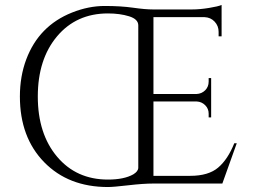

<svg xmlns="http://www.w3.org/2000/svg" viewBox="-20 -738 1016 772"><path d="M596 0Q556 0 496 7Q436 14 414 14Q255 14 157.5 -86Q60 -186 60 -350Q60 -431 85.5 -499Q111 -567 157 -614Q203 -661 269.5 -687.5Q336 -714 401 -714Q466 -714 515 -707Q564 -700 595 -700H752Q783 -700 820 -706Q857 -712 871 -718V-592H859V-610Q859 -634 843 -651Q827 -668 803 -669H597V-360H770Q791 -361 805 -375Q819 -389 819 -410V-424H829V-266H819V-281Q819 -301 805 -315Q791 -329 771 -330H597V-31H745Q818 -31 857 -64Q896 -97 922 -162H932L874 0ZM414 -684Q287 -684 209.5 -592Q132 -500 132 -350Q132 -200 209.5 -108Q287 -16 414 -16Q479 -16 516 -37Q536 -49 536 -64V-636Q536 -661 499 -672.5Q462 -684 414 -684Z"/></svg>

Font: Cinzel Decorative
Style: Regular
Weight: 400
Designer: Natanael Gama
Version: Version 1.001;PS 001.001;hotconv 1.0.56;makeotf.lib2.0.21325